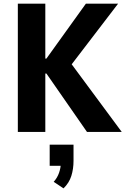

<svg xmlns="http://www.w3.org/2000/svg" viewBox="-20 -725 689 1055"><path d="M78 0V-705H229V-403H235L452 -705H629L339 -326L353 -400L649 0H458L235 -321H229V0ZM329 310 275 274Q295 252 304.5 224.5Q314 197 314 172L340 186H253V70H384V159Q384 203 372 241.5Q360 280 329 310Z"/></svg>

Font: Nunito Sans 7pt Condensed ExtraBold
Style: Regular
Weight: 800
Width: 3
Designer: Vernon Adams
Foundry: Vernon Adams
Version: Version 3.101;gftools[0.9.27]